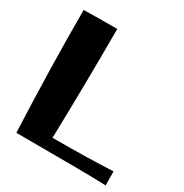

<svg xmlns="http://www.w3.org/2000/svg" viewBox="-175 -892 989 1034"><g transform="rotate(30 320.0 -375.5)"><path d="M67 0Q50 -390 50 -754Q128 -756 258 -756Q258 -415 249 -74Q466 -74 624 -82L625 5Q523 0 67 0Z"/></g></svg>

Font: Otomanopee
Style: Regular
Weight: 400
Designer: Das Ende der Wildnis
Foundry: Gutenberg Labo
Version: Version 3.000